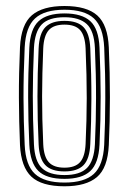

<svg xmlns="http://www.w3.org/2000/svg" viewBox="-20 -628 440 655"><path d="M200 7.5Q122 7.5 87 -25.4Q52 -58.2 48.2 -133Q44.8 -212.8 44.5 -294.8Q44.2 -376.8 48.2 -466.8Q52 -544.5 88.8 -576Q125.5 -607.5 200 -607.5Q276.2 -607.5 312 -575.2Q347.8 -543 351.2 -466.2Q355 -381.5 355 -296.9Q355 -212.2 351.2 -133Q347.5 -55 310.6 -23.8Q273.8 7.5 200 7.5ZM200 -5.2Q267.8 -5.2 299.9 -34.5Q332 -63.8 335.5 -134Q339 -208 339.2 -291Q339.5 -374 335.5 -465.8Q332.2 -536.2 300 -565.5Q267.8 -594.8 200 -594.8Q131.8 -594.8 99.6 -565.2Q67.5 -535.8 64.2 -465.8Q60 -373 60.2 -293Q60.5 -213 64.2 -134Q67.2 -64.5 99.2 -34.9Q131.2 -5.2 200 -5.2ZM200 -17.8Q138.2 -17.8 110.6 -45.1Q83 -72.5 80 -134.8Q76.2 -216.5 76 -295.5Q75.8 -374.5 80 -464.8Q83 -529 111.6 -555.6Q140.2 -582.2 200 -582.2Q259.2 -582.2 288 -555.9Q316.8 -529.5 319.5 -465.2Q323.2 -380.5 323.4 -299.8Q323.5 -219 319.5 -134.8Q316.5 -71 288 -44.4Q259.5 -17.8 200 -17.8ZM200 -30.8Q252.8 -30.8 276.9 -55.1Q301 -79.5 303.8 -136Q307.5 -215.2 307.6 -293.5Q307.8 -371.8 303.8 -464Q301.2 -522.5 276 -545.9Q250.8 -569.2 200 -569.2Q146.2 -569.2 122.4 -544.6Q98.5 -520 95.8 -463.8Q92 -378.8 91.9 -300.6Q91.8 -222.5 95.8 -135.2Q98.5 -78.2 123.1 -54.5Q147.8 -30.8 200 -30.8ZM200 -43.2Q155.2 -43.2 134.6 -64.8Q114 -86.2 111.8 -135.2Q107.8 -221.5 107.8 -298.8Q107.8 -376 111.8 -463.5Q114 -514.5 135.1 -535.6Q156.2 -556.8 200 -556.8Q244.8 -556.8 265.2 -535.1Q285.8 -513.5 288 -463.2Q292 -369 291.8 -290.8Q291.5 -212.5 288 -136.5Q285.8 -86 265 -64.6Q244.2 -43.2 200 -43.2ZM200 -56Q236.5 -56 253.2 -74.9Q270 -93.8 272 -137Q275.8 -217.8 275.9 -293.2Q276 -368.8 272 -462.8Q270.2 -505.5 253.8 -524.8Q237.2 -544 200 -544Q163 -544 146.2 -525Q129.5 -506 127.5 -463.2Q123.8 -375.5 123.6 -299.5Q123.5 -223.5 127.5 -135.8Q129.5 -93.5 146.4 -74.8Q163.2 -56 200 -56Z"/></svg>

Font: Big Shoulders Inline Text
Style: Regular
Weight: 400
Designer: Patric King
Foundry: XO Type Co
Version: Version 1.000